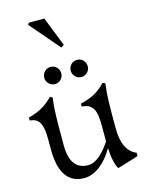

<svg xmlns="http://www.w3.org/2000/svg" viewBox="-156 -1177 976 1284"><g transform="rotate(-15 332.5 -535.0)"><path d="M264 15C338 15 414 -43 468 -138C470 -82 481 -16 501 9L645 -35V-58C585 -84 552 -144 552 -253V-301C552 -407 552 -477 563 -562L546 -569C501 -523 460 -493 370 -472V-452C445 -446 467 -406 467 -297V-184C424 -122 374 -62 310 -62C228 -62 187 -123 187 -231V-301C187 -407 187 -477 198 -562L181 -569C136 -523 90 -493 10 -472V-452C75 -446 97 -406 97 -297V-227C97 -71 152 15 264 15ZM420 -643C453 -643 479 -670 479 -702C479 -735 453 -762 420 -762C387 -762 361 -735 361 -702C361 -670 387 -643 420 -643ZM237 -643C270 -643 296 -670 296 -702C296 -735 270 -762 237 -762C204 -762 178 -735 178 -702C178 -670 204 -643 237 -643ZM361 -882 281 -1085H173L166 -1072L341 -868Z"/></g></svg>

Font: Basteleur Moonlight
Style: Regular
Weight: 300
Designer: Keussel
Foundry: Keussel Studio
Version: Version 1.300;Glyphs 3.2 (3192)